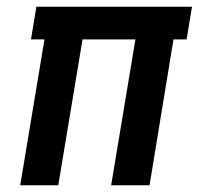

<svg xmlns="http://www.w3.org/2000/svg" viewBox="-20 -550 616 570"><path d="M40 0H153L225 -433H382L310 0H424L495 -433H534L550 -530H88L72 -433H112Z"/></svg>

Font: Iosevka Sparkle Semibold
Style: Italic
Weight: 600
Italic angle: -9°
Designer: Belleve Invis
Foundry: Belleve Invis
Version: Version 4.5.0; ttfautohint (v1.8.3)